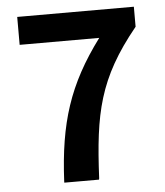

<svg xmlns="http://www.w3.org/2000/svg" viewBox="-49 -680 631 733"><g transform="rotate(-5 266.5 -313.0)"><path d="M168 10H301L302 5C314 -243 340 -374 490 -558L491 -559V-636H44V-529H349C224 -361 179 -218 168 5Z"/></g></svg>

Font: Falling Sky
Style: Med
Weight: 500
Designer: Paul D. Hunt
Foundry: Adobe Systems Incorporated
Version: Version 1.02